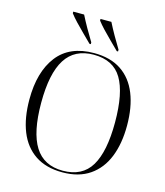

<svg xmlns="http://www.w3.org/2000/svg" viewBox="-134 -1032 985 1143"><g transform="rotate(15 358.5 -460.5)"><path d="M358 10Q257 10 190 -35Q123 -80 90 -162.5Q57 -245 57 -359Q57 -529 132.5 -627Q208 -725 359 -725Q460 -725 526.5 -680.5Q593 -636 626 -553.5Q659 -471 659 -358Q659 -247 626 -164.5Q593 -82 526 -36Q459 10 358 10ZM358 0Q478 0 531.5 -89Q585 -178 585 -358Q585 -539 532.5 -627Q480 -715 359 -715Q242 -715 186 -627Q130 -539 130 -358Q130 -177 185.5 -88.5Q241 0 358 0ZM317 -771Q293 -795 265.5 -822Q238 -849 213.5 -875Q189 -901 174 -921V-931H241Q258 -897 281 -856.5Q304 -816 325 -782V-771ZM485 -771Q461 -795 433.5 -822Q406 -849 381.5 -875Q357 -901 342 -921V-931H409Q426 -897 449 -856.5Q472 -816 493 -782V-771Z"/></g></svg>

Font: Noto Serif Display Light
Style: Regular
Weight: 300
Designer: Monotype Design Team
Foundry: Monotype Imaging Inc.
Version: Version 2.009